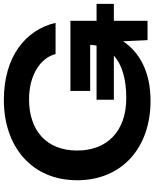

<svg xmlns="http://www.w3.org/2000/svg" viewBox="80 -886 820 1021"><g transform="rotate(-90 490.5 -375.0)"><path d="M518 -306H763C763 -294 761 -283 759 -272H471V-180H706C658 -137 582 -114 480 -114C299 -114 201 -220 201 -375C201 -538 307 -631 473 -631C603 -631 694 -570 714 -490H880C843 -649 701 -765 470 -765C224 -765 43 -619 43 -375C43 -136 217 15 465 15C615 15 721 -40 782 -131L788 -1H891V-180H981V-272H891V-411H518Z"/></g></svg>

Font: Bounded Med
Style: Regular
Weight: 500
Designer: Vlad Churkin
Version: Version 3.0